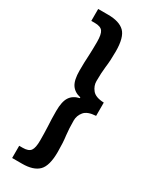

<svg xmlns="http://www.w3.org/2000/svg" viewBox="-246 -859 870 1089"><g transform="rotate(30 189.0 -315.0)"><path d="M48 173V93H71Q109 93 122.5 74.5Q136 56 136 7Q136 -39 134 -82Q131 -128 131 -183Q131 -245 150.5 -274.5Q170 -304 211 -313V-318Q170 -327 150.5 -356.5Q131 -386 131 -448Q131 -503 134 -549Q136 -592 136 -638Q136 -688 122.5 -706.5Q109 -725 71 -725H48V-803H113Q187 -803 221 -769.5Q255 -736 255 -644Q255 -583 249 -539Q244 -497 244 -444Q244 -413 265 -387Q286 -361 341 -359V-272Q286 -269 265 -243.5Q244 -218 244 -186Q244 -133 249 -91Q255 -48 255 14Q255 105 221 139Q187 173 113 173Z"/></g></svg>

Font: Source Han Sans CN Bold
Style: Bold
Weight: 700
Designer: Ryoko NISHIZUKA 西塚涼子 (kana & ideographs); Paul D. Hunt (Latin, Greek & Cyrillic); Wenlong ZHANG 张文龙 (bopomofo); Sandoll 
Foundry: Adobe Systems Incorporated
Version: Version 1.00;May 30, 2023;FontCreator 11.5.0.2422 32-bit